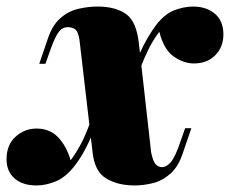

<svg xmlns="http://www.w3.org/2000/svg" viewBox="-66 -553 703 587"><path d="M396 -88Q401 -62 409 -52Q417 -42 430 -42Q443 -42 456.5 -57.5Q470 -73 487 -124L500 -161H519L494 -88Q480 -44 455 -22Q430 0 401 7Q372 14 346 14Q294 14 258.5 -7.5Q223 -29 217 -88L177 -431Q173 -457 163.5 -463.5Q154 -470 141 -470Q133 -470 124.5 -465.5Q116 -461 107 -445Q98 -429 86 -395L73 -358H54L79 -431Q93 -475 118 -497Q143 -519 173.5 -526Q204 -533 232 -533Q287 -533 319.5 -510Q352 -487 359 -417ZM421 -456Q400 -428 384 -394Q368 -360 356.5 -326Q345 -292 337 -264Q337 -264 327 -264.5Q317 -265 317 -265Q319 -273 325.5 -295.5Q332 -318 343.5 -348.5Q355 -379 371.5 -411.5Q388 -444 408 -472Q435 -509 465.5 -521Q496 -533 524 -533Q565 -533 591 -511Q617 -489 617 -448Q617 -409 592 -384Q567 -359 527 -359Q496 -359 465.5 -380Q435 -401 421 -456ZM150 -63Q182 -106 202.5 -159.5Q223 -213 234 -255Q234 -255 244 -254.5Q254 -254 254 -254Q247 -226 234 -189Q221 -152 203.5 -114.5Q186 -77 163 -47Q135 -11 104.5 1.5Q74 14 46 14Q3 14 -21.5 -7.5Q-46 -29 -46 -66Q-46 -110 -18.5 -135Q9 -160 46 -160Q86 -160 111.5 -133.5Q137 -107 150 -63Z"/></svg>

Font: Playfair Display Black
Style: Italic
Weight: 900
Italic angle: -14°
Designer: Claus Eggers Sørensen
Foundry: Claus Eggers Sørensen
Version: Version 1.203